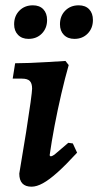

<svg xmlns="http://www.w3.org/2000/svg" viewBox="-20 -691 370 723"><path d="M170.4 -102.3Q177 -102.3 188.1 -111.3Q199.2 -120.3 237.2 -153.2L254.2 -150.9L270.3 -116.1Q228.1 -70.2 196.6 -41.9Q165 -13.7 141.5 -0.9Q118 12 98.8 12Q52.6 12 52.6 -37.4Q67.6 -125.3 78.4 -193.9Q89.2 -262.5 95.1 -305.4Q100.9 -348.3 100.9 -357Q100.9 -377.3 92.1 -386.1Q83.2 -394.9 62.9 -394.9H27.8L37 -452.8Q59.8 -452.8 92.2 -454Q124.6 -455.2 160 -457.4Q195.4 -459.6 226.5 -461.5L238.7 -445.9Q224.9 -397.8 210.9 -337.6Q196.9 -277.4 185.4 -216.9Q174 -156.5 166.9 -105.9ZM260.3 -544.6Q235.2 -544.6 220.5 -559.7Q205.8 -574.7 205.8 -599.6Q205.8 -630.8 225.6 -650.9Q245.5 -671 276.4 -671Q301.6 -671 315.8 -656Q329.9 -641 329.9 -615.6Q329.9 -584.8 310.3 -564.7Q290.7 -544.6 260.3 -544.6ZM87.2 -544.6Q62.6 -544.6 47.9 -559.7Q33.2 -574.7 33.2 -599.6Q33.2 -630.8 53 -650.9Q72.9 -671 103.8 -671Q129 -671 143.2 -656Q157.3 -641 157.3 -615.6Q157.3 -584.8 137.7 -564.7Q118.1 -544.6 87.2 -544.6Z"/></svg>

Font: Alegreya
Style: Italic
Weight: 400
Italic angle: -7°
Designer: Juan Pablo del Peral
Foundry: Huerta Tipografica
Version: Version 2.009